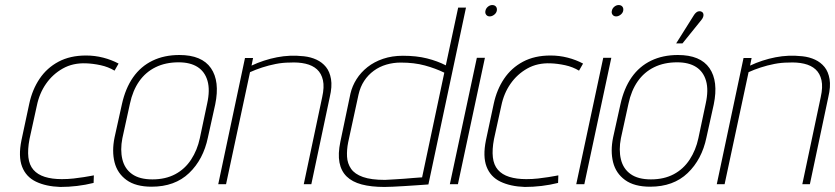

<svg xmlns="http://www.w3.org/2000/svg" viewBox="-20 -730 3310 761"><path d="M434 -450 450 -478Q422 -493 389 -501.5Q356 -510 321 -510Q258 -510 212 -485.5Q166 -461 137 -418Q108 -375 96 -319L65 -174Q52 -110 67.5 -69.5Q83 -29 122.5 -10Q162 9 219 11Q252 11 285.5 7Q319 3 351 -5L352 -35Q352 -35 341.5 -33Q331 -31 312.5 -28Q294 -25 271.5 -22.5Q249 -20 225 -20Q186 -20 157.5 -29Q129 -38 112.5 -57Q96 -76 92.5 -106.5Q89 -137 97 -179L126 -311Q136 -360 162.5 -398Q189 -436 229 -458.5Q269 -481 321 -479Q349 -478 379 -471.5Q409 -465 434 -450Z M804 -185 833 -316Q852 -408 816 -460Q780 -512 691 -512Q631 -512 584.5 -489.5Q538 -467 507.5 -423.5Q477 -380 463 -316L434 -185Q423 -131 434 -87Q445 -43 481.5 -16.5Q518 10 581 10Q673 10 729.5 -44Q786 -98 804 -185ZM801 -319 772 -182Q762 -135 737.5 -97.5Q713 -60 674.5 -39.5Q636 -19 584 -19Q533 -19 503.5 -40Q474 -61 465 -98.5Q456 -136 465 -182L495 -319Q506 -371 531.5 -407.5Q557 -444 596.5 -463.5Q636 -483 688 -483Q734 -483 763 -464.5Q792 -446 802.5 -409.5Q813 -373 801 -319Z M1257 -345 1184 0H1214L1287 -345Q1297 -387 1292 -416.5Q1287 -446 1272 -464.5Q1257 -483 1234.5 -493.5Q1212 -504 1184.5 -507Q1157 -510 1129 -509Q1104 -508 1078 -503Q1052 -498 1026 -489.5Q1000 -481 977 -470L983 -500H951L845 0H876L971 -444Q993 -454 1019 -462.5Q1045 -471 1073 -476.5Q1101 -482 1128 -482Q1163 -484 1191 -477.5Q1219 -471 1236.5 -455Q1254 -439 1260 -412Q1266 -385 1257 -345Z M1678 1 1827 -700H1796L1747 -471Q1714 -488 1672.5 -498.5Q1631 -509 1577 -509Q1534 -509 1498.5 -497Q1463 -485 1436.5 -464Q1410 -443 1393 -416Q1376 -389 1369 -359L1329 -168Q1319 -120 1325.5 -86Q1332 -52 1354 -30.5Q1376 -9 1413.5 1Q1451 11 1504 11Q1516 11 1537.5 10Q1559 9 1583.5 7.5Q1608 6 1629.5 4.5Q1651 3 1665 2Q1679 1 1678 1ZM1741 -442 1653 -27Q1654 -27 1644 -26.5Q1634 -26 1617.5 -24.5Q1601 -23 1581 -21.5Q1561 -20 1541.5 -19Q1522 -18 1506 -17Q1451 -17 1418.5 -28.5Q1386 -40 1371.5 -61Q1357 -82 1355.5 -109Q1354 -136 1360 -166L1401 -355Q1408 -386 1423.5 -409.5Q1439 -433 1461.5 -449.5Q1484 -466 1511.5 -474Q1539 -482 1568 -482Q1622 -482 1664 -470.5Q1706 -459 1741 -442Z M1763 0H1795L1902 -501H1870ZM1931 -710Q1922 -710 1914 -703.5Q1906 -697 1904 -687Q1902 -678 1907 -671.5Q1912 -665 1921 -665Q1930 -665 1938.5 -671.5Q1947 -678 1949 -687Q1951 -697 1946 -703.5Q1941 -710 1931 -710Z M2275 -450 2291 -478Q2263 -493 2230 -501.5Q2197 -510 2162 -510Q2099 -510 2053 -485.5Q2007 -461 1978 -418Q1949 -375 1937 -319L1906 -174Q1893 -110 1908.5 -69.5Q1924 -29 1963.5 -10Q2003 9 2060 11Q2093 11 2126.5 7Q2160 3 2192 -5L2193 -35Q2193 -35 2182.5 -33Q2172 -31 2153.5 -28Q2135 -25 2112.5 -22.5Q2090 -20 2066 -20Q2027 -20 1998.5 -29Q1970 -38 1953.5 -57Q1937 -76 1933.5 -106.5Q1930 -137 1938 -179L1967 -311Q1977 -360 2003.5 -398Q2030 -436 2070 -458.5Q2110 -481 2162 -479Q2190 -478 2220 -471.5Q2250 -465 2275 -450Z M2264 0H2296L2403 -501H2371ZM2432 -710Q2423 -710 2415 -703.5Q2407 -697 2405 -687Q2403 -678 2408 -671.5Q2413 -665 2422 -665Q2431 -665 2439.5 -671.5Q2448 -678 2450 -687Q2452 -697 2447 -703.5Q2442 -710 2432 -710Z M2760 -651Q2765 -657 2767 -663Q2769 -669 2768 -674.5Q2767 -680 2762 -683Q2757 -686 2751 -685.5Q2745 -685 2740 -681Q2735 -677 2731 -671L2660 -558H2685ZM2780 -185 2809 -316Q2828 -408 2792 -460Q2756 -512 2667 -512Q2607 -512 2560.5 -489.5Q2514 -467 2483.5 -423.5Q2453 -380 2439 -316L2410 -185Q2399 -131 2410 -87Q2421 -43 2457.5 -16.5Q2494 10 2557 10Q2649 10 2705.5 -44Q2762 -98 2780 -185ZM2777 -319 2748 -182Q2738 -135 2713.5 -97.5Q2689 -60 2650.5 -39.5Q2612 -19 2560 -19Q2509 -19 2479.5 -40Q2450 -61 2441 -98.5Q2432 -136 2441 -182L2471 -319Q2482 -371 2507.5 -407.5Q2533 -444 2572.5 -463.5Q2612 -483 2664 -483Q2710 -483 2739 -464.5Q2768 -446 2778.5 -409.5Q2789 -373 2777 -319Z M3233 -345 3160 0H3190L3263 -345Q3273 -387 3268 -416.5Q3263 -446 3248 -464.5Q3233 -483 3210.5 -493.5Q3188 -504 3160.5 -507Q3133 -510 3105 -509Q3080 -508 3054 -503Q3028 -498 3002 -489.5Q2976 -481 2953 -470L2959 -500H2927L2821 0H2852L2947 -444Q2969 -454 2995 -462.5Q3021 -471 3049 -476.5Q3077 -482 3104 -482Q3139 -484 3167 -477.5Q3195 -471 3212.5 -455Q3230 -439 3236 -412Q3242 -385 3233 -345Z"/></svg>

Font: Advent Pro ExtraLight
Style: Italic
Weight: 250
Italic angle: -12°
Version: Version 3.000